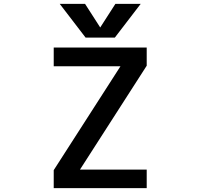

<svg xmlns="http://www.w3.org/2000/svg" viewBox="-20 -979 1040 1000"><path d="M259.8 -731.4H744.1V-636.7L396.5 -95.7H744.1V1H259.8V-92.8L607.4 -633.8H259.8ZM502 -835.9 581.1 -959H712.9L578.1 -783.2H425.8L291 -959H422.9Z"/></svg>

Font: Gen Shin Gothic Monospace Medium
Style: Regular
Weight: 500
Designer: [Source Han Sans]
Ryoko NISHIZUKA  (kana & ideographs); Paul D. Hunt (Latin, Greek & Cyrillic); Wenlong ZHANG  (bopomofo
Version: Version 1.002.20150607